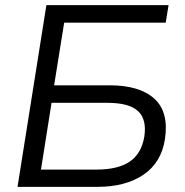

<svg xmlns="http://www.w3.org/2000/svg" viewBox="-20 -725 717 745"><path d="M48 0 160 -705H634L623 -637H229L190 -394H405Q522 -394 579 -342Q636 -290 620 -185Q606 -94 536.5 -47Q467 0 359 0ZM139 -67H354Q438 -67 483.5 -98Q529 -129 540 -195Q550 -262 515.5 -294Q481 -326 397 -326H180Z"/></svg>

Font: Mulish
Style: Italic
Weight: 400
Italic angle: -9°
Designer: Vernon Adams
Foundry: Vernon Adams
Version: Version 3.603; ttfautohint (v1.8.3)